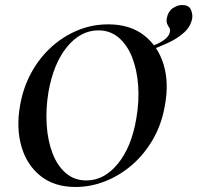

<svg xmlns="http://www.w3.org/2000/svg" viewBox="-20 -733 786 765"><path d="M281 12Q197 12 142 -31.5Q87 -75 65.5 -149Q44 -223 60 -313Q72 -383 104 -442Q136 -501 183.5 -544.5Q231 -588 289 -612Q347 -636 411 -636Q497 -636 553 -593Q609 -550 631.5 -477Q654 -404 637 -313Q624 -237 589 -177Q554 -117 505 -75Q456 -33 398.5 -10.5Q341 12 281 12ZM324 -14Q395 -14 449.5 -80.5Q504 -147 523 -260Q535 -329 530.5 -392Q526 -455 506.5 -504.5Q487 -554 453 -583Q419 -612 372 -612Q301 -612 247 -546Q193 -480 173 -366Q162 -299 166 -236Q170 -173 189 -123Q208 -73 242 -43.5Q276 -14 324 -14ZM574 -531 573 -545Q651 -571 657 -606Q659 -616 654.5 -622.5Q650 -629 646 -638Q642 -647 645 -662Q650 -688 668.5 -700.5Q687 -713 706 -713Q731 -713 739.5 -696.5Q748 -680 746 -661Q740 -627 713 -603Q686 -579 649 -562Q612 -545 574 -531Z"/></svg>

Font: Cormorant Infant Light
Style: Italic
Weight: 300
Italic angle: -10°
Designer: Christian Thalmann (Catharsis Fonts)
Foundry: Catharsis Fonts
Version: Version 4.001